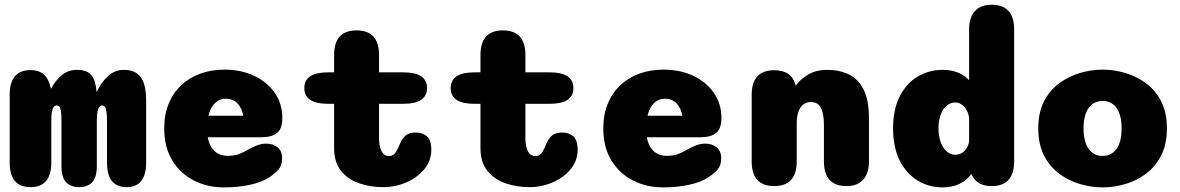

<svg xmlns="http://www.w3.org/2000/svg" viewBox="-20 -782 4992 812"><path d="M315 9.5Q281 9.5 260.5 -10.2Q240 -30 240 -81V-266Q240 -296 237.8 -311Q235.5 -326 231 -331Q226.5 -336 219.5 -336Q213.5 -336 208.5 -331.5Q203.5 -327 200.2 -312.8Q197 -298.5 197 -269.5V-95Q197 9.5 109 9.5Q21 9.5 21 -95V-381Q21 -485.5 109 -485.5Q146 -485.5 166.8 -465.5Q187.5 -445.5 195 -408L195.5 -405.5Q213.5 -441 241 -463.8Q268.5 -486.5 305.5 -486.5Q349 -486.5 367 -463.5Q385 -440.5 388.5 -392.5Q407 -432.5 436 -459.5Q465 -486.5 503 -486.5Q553.5 -486.5 575.8 -455Q598 -423.5 598 -357V-95Q598 9.5 515 9.5Q432.5 9.5 432.5 -95V-266Q432.5 -296 430 -311Q427.5 -326 423 -331Q418.5 -336 411.5 -336Q406 -336 400.8 -330.8Q395.5 -325.5 392.5 -311.2Q389.5 -297 389.5 -269.5V-81Q389.5 -30 369.2 -10.2Q349 9.5 315 9.5Z M926.5 10.5Q857 10.5 799.8 -18.8Q742.5 -48 708.5 -103.8Q674.5 -159.5 674.5 -239Q674.5 -298.5 693.8 -344.5Q713 -390.5 747.5 -422.5Q782 -454.5 828.2 -471Q874.5 -487.5 929 -487.5Q1000 -487.5 1055.2 -461.2Q1110.5 -435 1142.2 -389Q1174 -343 1174 -283.5Q1174 -238.5 1152.2 -220Q1130.5 -201.5 1083.5 -201.5H858.5Q863 -177 873.8 -159.5Q884.5 -142 901.8 -132.5Q919 -123 942 -123Q971.5 -123 989.8 -130Q1008 -137 1024 -146.5Q1044.5 -158 1064.2 -166.2Q1084 -174.5 1106 -174.5Q1134.5 -174.5 1153.8 -159Q1173 -143.5 1173 -112.5Q1173 -82 1157.5 -64.8Q1142 -47.5 1119.5 -32.5Q1088 -11.5 1037.2 -0.5Q986.5 10.5 926.5 10.5ZM861.5 -292.5H1008.5Q1004 -323 985.2 -343.8Q966.5 -364.5 934.5 -364.5Q916.5 -364.5 902 -355.8Q887.5 -347 877.2 -331Q867 -315 861.5 -292.5Z M1367 -343Q1267 -343 1267 -409.5Q1267 -476 1367 -476H1393V-549Q1393 -653.5 1488 -653.5Q1583 -653.5 1583 -549V-476H1686Q1786 -476 1786 -409.5Q1786 -343 1686 -343H1583V-199Q1583 -174 1588 -156.8Q1593 -139.5 1602.2 -130.8Q1611.5 -122 1624 -122Q1644.5 -122 1655 -139.8Q1665.5 -157.5 1670.5 -171.5Q1678 -191.5 1693 -206.5Q1708 -221.5 1738.5 -221.5Q1766.5 -221.5 1785.2 -205.8Q1804 -190 1804 -148.5Q1804 -102 1774.2 -66.2Q1744.5 -30.5 1697.8 -10.5Q1651 9.5 1600 9.5Q1547.5 9.5 1500 -6.5Q1452.5 -22.5 1422.8 -58.8Q1393 -95 1393 -156V-343Z M1986 -343Q1886 -343 1886 -409.5Q1886 -476 1986 -476H2012V-549Q2012 -653.5 2107 -653.5Q2202 -653.5 2202 -549V-476H2305Q2405 -476 2405 -409.5Q2405 -343 2305 -343H2202V-199Q2202 -174 2207 -156.8Q2212 -139.5 2221.2 -130.8Q2230.5 -122 2243 -122Q2263.5 -122 2274 -139.8Q2284.5 -157.5 2289.5 -171.5Q2297 -191.5 2312 -206.5Q2327 -221.5 2357.5 -221.5Q2385.5 -221.5 2404.2 -205.8Q2423 -190 2423 -148.5Q2423 -102 2393.2 -66.2Q2363.5 -30.5 2316.8 -10.5Q2270 9.5 2219 9.5Q2166.5 9.5 2119 -6.5Q2071.5 -22.5 2041.8 -58.8Q2012 -95 2012 -156V-343Z M2783.5 10.5Q2714 10.5 2656.8 -18.8Q2599.5 -48 2565.5 -103.8Q2531.5 -159.5 2531.5 -239Q2531.5 -298.5 2550.8 -344.5Q2570 -390.5 2604.5 -422.5Q2639 -454.5 2685.2 -471Q2731.5 -487.5 2786 -487.5Q2857 -487.5 2912.2 -461.2Q2967.5 -435 2999.2 -389Q3031 -343 3031 -283.5Q3031 -238.5 3009.2 -220Q2987.5 -201.5 2940.5 -201.5H2715.5Q2720 -177 2730.8 -159.5Q2741.5 -142 2758.8 -132.5Q2776 -123 2799 -123Q2828.5 -123 2846.8 -130Q2865 -137 2881 -146.5Q2901.5 -158 2921.2 -166.2Q2941 -174.5 2963 -174.5Q2991.5 -174.5 3010.8 -159Q3030 -143.5 3030 -112.5Q3030 -82 3014.5 -64.8Q2999 -47.5 2976.5 -32.5Q2945 -11.5 2894.2 -0.5Q2843.5 10.5 2783.5 10.5ZM2718.5 -292.5H2865.5Q2861 -323 2842.2 -343.8Q2823.5 -364.5 2791.5 -364.5Q2773.5 -364.5 2759 -355.8Q2744.5 -347 2734.2 -331Q2724 -315 2718.5 -292.5Z M3560 5Q3464.5 5 3464.5 -100V-253.5Q3464.5 -300.5 3452 -325.5Q3439.5 -350.5 3409.5 -350.5Q3395 -350.5 3383.8 -344.2Q3372.5 -338 3365 -326.5Q3357.5 -315 3353.5 -299.2Q3349.5 -283.5 3349.5 -264.5V-100Q3349.5 5 3254 5Q3159 5 3159 -100V-380Q3159 -485 3254 -485Q3329 -485 3344.5 -421.5L3345 -419.5Q3366.5 -449 3399.8 -467.8Q3433 -486.5 3478.5 -486.5Q3529.5 -486.5 3569.5 -467.5Q3609.5 -448.5 3632.2 -403.5Q3655 -358.5 3655 -281V-100Q3655 -49 3630.5 -22Q3606 5 3560 5Z M4173.5 5Q4111.5 5 4089.5 -43L4088 -46Q4068 -19 4037.2 -4.2Q4006.5 10.5 3966.5 10.5Q3908.5 10.5 3860.8 -18.5Q3813 -47.5 3785 -103.2Q3757 -159 3757 -239Q3757 -319 3785 -374.2Q3813 -429.5 3860.8 -458Q3908.5 -486.5 3966.5 -486.5Q4003 -486.5 4031 -475.2Q4059 -464 4078.5 -442.5V-657Q4078.5 -708 4103 -735Q4127.5 -762 4173.5 -762Q4269 -762 4269 -657V-100Q4269 5 4173.5 5ZM4078.5 -184.5V-281.5Q4077.5 -297 4070 -312.2Q4062.5 -327.5 4049.8 -338Q4037 -348.5 4020 -348.5Q4000 -348.5 3984 -335.2Q3968 -322 3958.5 -297.5Q3949 -273 3949 -239Q3949 -205.5 3958.5 -180.2Q3968 -155 3984 -141.2Q4000 -127.5 4020 -127.5Q4036 -127.5 4048.5 -135.5Q4061 -143.5 4068.8 -156.8Q4076.5 -170 4078.5 -184.5Z M4643.5 10.5Q4596 10.5 4548 -3.5Q4500 -17.5 4459.8 -47.2Q4419.5 -77 4395.2 -124.5Q4371 -172 4371 -239Q4371 -306 4395.2 -353.2Q4419.5 -400.5 4459.8 -430Q4500 -459.5 4548 -473.5Q4596 -487.5 4643.5 -487.5Q4690.5 -487.5 4738.5 -473.5Q4786.5 -459.5 4826.5 -430Q4866.5 -400.5 4890.8 -353.2Q4915 -306 4915 -239Q4915 -172 4890.8 -124.5Q4866.5 -77 4826.5 -47.2Q4786.5 -17.5 4738.5 -3.5Q4690.5 10.5 4643.5 10.5ZM4643.5 -122.5Q4661.5 -122.5 4676 -129.8Q4690.5 -137 4701.2 -151.5Q4712 -166 4717.8 -187.8Q4723.5 -209.5 4723.5 -239Q4723.5 -268.5 4717.8 -290.2Q4712 -312 4701.2 -326.5Q4690.5 -341 4676 -348Q4661.5 -355 4643.5 -355Q4625.5 -355 4610.5 -348Q4595.5 -341 4584.8 -326.5Q4574 -312 4568.2 -290.2Q4562.5 -268.5 4562.5 -239Q4562.5 -209.5 4568.2 -187.8Q4574 -166 4584.8 -151.5Q4595.5 -137 4610.5 -129.8Q4625.5 -122.5 4643.5 -122.5Z"/></svg>

Font: Sono ExtraLight Monospace ExtraBold
Style: Regular
Weight: 800
Version: Version 2.112